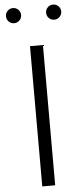

<svg xmlns="http://www.w3.org/2000/svg" viewBox="-67 -1091 479 1125"><g transform="rotate(-5 172.5 -528.0)"><path d="M134.5 0H210.5V-825H134.5ZM290 -967Q308.5 -967 321.5 -980Q334.5 -993 334.5 -1011.5Q334.5 -1030 321.5 -1043Q308.5 -1056 290 -1056Q271.5 -1056 258.5 -1043Q245.5 -1030 245.5 -1011.5Q245.5 -993 258.5 -980Q271.5 -967 290 -967ZM54 -967Q72.5 -967 85.5 -980Q98.5 -993 98.5 -1011.5Q98.5 -1030 85.5 -1043Q72.5 -1056 54 -1056Q35.5 -1056 22.5 -1043Q9.5 -1030 9.5 -1011.5Q9.5 -993 22.5 -980Q35.5 -967 54 -967Z"/></g></svg>

Font: Spartan
Style: Regular
Weight: 400
Designer: Matt Bailey, Mirko Velimirovic
Foundry: Matt Bailey
Version: Version 1.003; ttfautohint (v1.8.3)